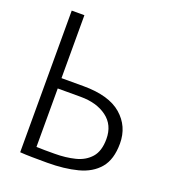

<svg xmlns="http://www.w3.org/2000/svg" viewBox="-134 -826 821 926"><g transform="rotate(20 276.5 -363.0)"><path d="M215 2Q173 2 137 1.5Q101 1 75 -1V-728H140V-405H253Q384 -405 448.5 -349Q513 -293 513 -205Q513 -123 475 -78Q437 -33 369.5 -15.5Q302 2 215 2ZM233 -51Q290 -51 338 -63Q386 -75 415 -108Q444 -141 444 -203Q444 -275 392 -313.5Q340 -352 258 -352H140V-52Q159 -51 183.5 -51Q208 -51 233 -51Z"/></g></svg>

Font: Murecho Light
Style: Regular
Weight: 300
Designer: Neil Summerour
Foundry: Positype
Version: Version 1.010; ttfautohint (v1.8.3)